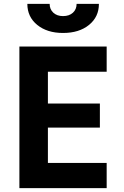

<svg xmlns="http://www.w3.org/2000/svg" viewBox="-20 -970 640 990"><path d="M80 0V-730H530V-600H227V-436H495V-312H227V-130H530V0ZM305 -800Q223 -800 172 -841.5Q121 -883 121 -950H236Q236 -922 255 -904.5Q274 -887 305 -887Q337 -887 356 -904.5Q375 -922 375 -950H490Q490 -883 439 -841.5Q388 -800 305 -800Z"/></svg>

Font: JetBrains Mono NL ExtraBold
Style: Regular
Weight: 800
Designer: Philipp Nurullin, Konstantin Bulenkov
Foundry: JetBrains
Version: Version 2.304; ttfautohint (v1.8.4.7-5d5b)